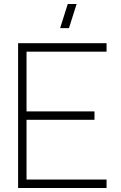

<svg xmlns="http://www.w3.org/2000/svg" viewBox="-20 -935 600 955"><path d="M323 -795H279L317 -915H361ZM70 0V-720H510V-678H112V-381H450V-339H112V-42H510V0Z"/></svg>

Font: Manrope ExtraLight ExtraLight
Style: Regular
Weight: 250
Version: Version 4.501